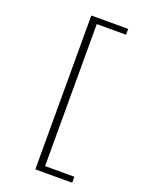

<svg xmlns="http://www.w3.org/2000/svg" viewBox="-174 -938 847 1119"><g transform="rotate(20 250.0 -379.0)"><path d="M191.4 97.7V-856.4H419.9V-820.3H238.3V60.5H419.9V97.7Z"/></g></svg>

Font: GenEi Gothic M Light
Style: Regular
Weight: 300
Designer: o_tamon (Modified); [Source Han Sans]
Ryoko NISHIZUKA  (kana & ideographs); Paul D. Hunt (Latin, Greek & Cyrillic); Wenl
Version: Version 1.1a;Original Version 1.004